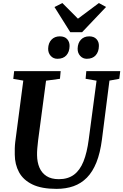

<svg xmlns="http://www.w3.org/2000/svg" viewBox="-20 -1198 789 1228"><path d="M680 -682.5 632 -306Q621 -220 596.8 -159.5Q572.5 -99 535.8 -61.8Q499 -24.5 450.2 -7.2Q401.5 10 341.5 10Q245.5 10 187 -18.5Q128.5 -47 101.8 -96.5Q75 -146 74.5 -208.5Q74 -227.5 74.5 -248Q75 -268.5 77.5 -290L129 -682.5L65 -693.5L70.5 -743H368L363.5 -694L274.5 -682L224 -302Q220.5 -273.5 218.5 -248.8Q216.5 -224 217 -205.5Q217.5 -161 232.2 -126.2Q247 -91.5 277.5 -71.8Q308 -52 356.5 -52Q414 -52 452.5 -80.2Q491 -108.5 513.8 -165Q536.5 -221.5 547.5 -306L597.5 -682L527.5 -694L532 -743H749L743 -694ZM347 -822Q321 -822 304.2 -840.8Q287.5 -859.5 288 -887Q289 -923 309.2 -944.2Q329.5 -965.5 362.5 -965.5Q393.5 -965.5 409.5 -947.8Q425.5 -930 425 -903.5Q424.5 -867 404.8 -844.5Q385 -822 347 -822ZM535 -822Q509.5 -822 492.8 -840.8Q476 -859.5 476.5 -887Q477.5 -923 497.5 -944.2Q517.5 -965.5 550.5 -965.5Q581 -965.5 597.2 -947.8Q613.5 -930 612.5 -903.5Q612 -867 592.2 -844.5Q572.5 -822 535 -822ZM429.5 -992 328.5 -1153 379 -1178.5Q404 -1153.5 428.8 -1128.5Q453.5 -1103.5 478.5 -1078.5Q512 -1103.5 545.5 -1128.5Q579 -1153.5 612.5 -1178.5L658.5 -1153.5L505 -992Z"/></svg>

Font: Merriweather Light 18pt
Style: Bold Italic
Weight: 700
Italic angle: -7.8°
Version: Version 2.101